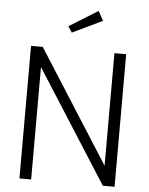

<svg xmlns="http://www.w3.org/2000/svg" viewBox="-63 -1031 841 1082"><g transform="rotate(5 357.5 -490.0)"><path d="M154.5 0V-635.9L560 0H626.4V-750H560V-113.2L154.5 -750H88.2V0ZM288.2 -878.6 310.5 -844.5 480 -925.9 450.9 -979.5Z"/></g></svg>

Font: Spartan MB
Style: Regular
Weight: 212
Designer: Matt Bailey, Mirko Velimirovic
Foundry: Matt Bailey
Version: Version 1.005